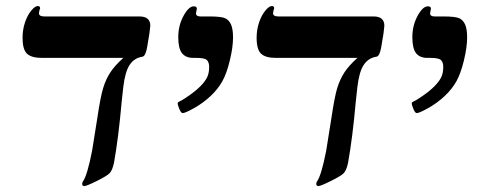

<svg xmlns="http://www.w3.org/2000/svg" viewBox="-20 -608 1601 640"><path d="M120.1 -415Q84.5 -415 69.8 -429.2Q55.2 -443.4 55.2 -481.9Q55.2 -508.8 63.2 -533Q71.3 -557.1 84 -572.5Q96.7 -587.9 106 -587.9Q113.8 -587.9 113.8 -580.1L111.3 -572.8L109.9 -564Q109.9 -553.2 127.9 -553.2H444.8Q481 -553.2 481 -522L478 -496.1L470.2 -449.2Q464.8 -419.9 454.1 -418.9Q427.2 -414.6 412.1 -391.6Q397 -368.7 391.1 -318.8L385.7 -270Q375 -148.9 359.9 -64.9Q354.5 -40.5 345.9 -31.2Q337.4 -22 303 -4.9Q268.6 12.2 261.2 12.2Q253.9 12.2 253.9 4.9Q253.9 0.5 256.3 -2.9Q271 -23.4 287.1 -106L304.2 -213.4Q314.9 -285.6 324 -314.9Q333 -344.2 348.1 -367.2Q363.3 -390.1 391.1 -415Z M677.2 -553.2Q718.3 -553.2 731.2 -546.9Q744.1 -540.5 750.5 -525.4Q756.8 -510.3 756.8 -482.9Q756.8 -450.7 746.1 -406.5Q735.4 -362.3 720.9 -336.7Q706.5 -311 681.9 -287.8Q657.2 -264.6 627.2 -247.8Q597.2 -231 588.9 -231Q583.5 -231 577.9 -244.4Q572.3 -257.8 572.3 -264.2Q572.3 -267.1 577.6 -269.5Q587.9 -273.9 610.6 -289.8Q633.3 -305.7 648.2 -320.8Q663.1 -335.9 670.2 -349.9Q677.2 -363.8 677.2 -384.8Q677.2 -400.4 669.7 -407.7Q662.1 -415 635.3 -415H624Q599.1 -415 586.7 -430.7Q574.2 -446.3 574.2 -483.9Q574.2 -522.9 591.6 -554.9Q608.9 -586.9 626 -586.9Q636.2 -586.9 636.2 -579.1L633.3 -564Q633.3 -553.2 647.9 -553.2Z M900.4 -415Q864.7 -415 850.1 -429.2Q835.4 -443.4 835.4 -481.9Q835.4 -508.8 843.5 -533Q851.6 -557.1 864.3 -572.5Q877 -587.9 886.2 -587.9Q894 -587.9 894 -580.1L891.6 -572.8L890.1 -564Q890.1 -553.2 908.2 -553.2H1225.1Q1261.2 -553.2 1261.2 -522L1258.3 -496.1L1250.5 -449.2Q1245.1 -419.9 1234.4 -418.9Q1207.5 -414.6 1192.4 -391.6Q1177.2 -368.7 1171.4 -318.8L1166 -270Q1155.3 -148.9 1140.1 -64.9Q1134.8 -40.5 1126.2 -31.2Q1117.7 -22 1083.3 -4.9Q1048.8 12.2 1041.5 12.2Q1034.2 12.2 1034.2 4.9Q1034.2 0.5 1036.6 -2.9Q1051.3 -23.4 1067.4 -106L1084.5 -213.4Q1095.2 -285.6 1104.2 -314.9Q1113.3 -344.2 1128.4 -367.2Q1143.6 -390.1 1171.4 -415Z M1457.5 -553.2Q1498.5 -553.2 1511.5 -546.9Q1524.4 -540.5 1530.8 -525.4Q1537.1 -510.3 1537.1 -482.9Q1537.1 -450.7 1526.4 -406.5Q1515.6 -362.3 1501.2 -336.7Q1486.8 -311 1462.2 -287.8Q1437.5 -264.6 1407.5 -247.8Q1377.4 -231 1369.1 -231Q1363.8 -231 1358.2 -244.4Q1352.5 -257.8 1352.5 -264.2Q1352.5 -267.1 1357.9 -269.5Q1368.2 -273.9 1390.9 -289.8Q1413.6 -305.7 1428.5 -320.8Q1443.4 -335.9 1450.4 -349.9Q1457.5 -363.8 1457.5 -384.8Q1457.5 -400.4 1450 -407.7Q1442.4 -415 1415.5 -415H1404.3Q1379.4 -415 1366.9 -430.7Q1354.5 -446.3 1354.5 -483.9Q1354.5 -522.9 1371.8 -554.9Q1389.2 -586.9 1406.2 -586.9Q1416.5 -586.9 1416.5 -579.1L1413.6 -564Q1413.6 -553.2 1428.2 -553.2Z"/></svg>

Font: Tinos
Style: Bold Italic
Weight: 700
Italic angle: -16.333°
Designer: Steve Matteson
Foundry: Monotype Imaging Inc.
Version: Version 1.23